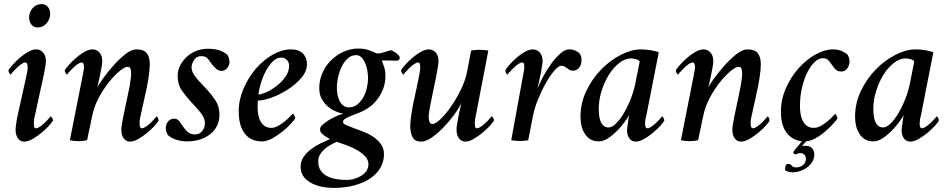

<svg xmlns="http://www.w3.org/2000/svg" viewBox="-20 -684 4639 937"><path d="M182 -664Q202 -664 213.5 -650.5Q225 -637 225 -617Q225 -591 207.5 -570.5Q190 -550 164 -550Q144 -550 133 -564.5Q122 -579 122 -599Q122 -625 139.5 -644.5Q157 -664 182 -664ZM111 -323Q112 -327 113.5 -339Q115 -351 115 -355Q115 -362 113 -370.5Q111 -379 103 -379Q95 -379 83 -370.5Q71 -362 60 -351Q49 -340 41 -331Q33 -322 32 -320Q29 -320 25 -328Q21 -336 21 -341Q26 -350 41 -367Q56 -384 75.5 -401Q95 -418 116.5 -430.5Q138 -443 157 -443Q177 -443 190.5 -427.5Q204 -412 204 -386Q204 -378 201.5 -361Q199 -344 196 -330L149 -114Q147 -108 146 -97Q145 -86 145 -82Q145 -75 146.5 -66.5Q148 -58 156 -58Q164 -58 176 -66.5Q188 -75 199 -85.5Q210 -96 218 -105.5Q226 -115 227 -116Q230 -116 234.5 -108.5Q239 -101 239 -96Q234 -87 218.5 -70Q203 -53 182.5 -36Q162 -19 139.5 -6Q117 7 98 7Q79 7 67.5 -9Q56 -25 56 -51Q56 -59 58.5 -76Q61 -93 63 -107Z M479 -386Q479 -375 475.5 -355Q472 -335 467.5 -314.5Q463 -294 459.5 -277.5Q456 -261 455 -257Q461 -271 483 -301.5Q505 -332 533 -363.5Q561 -395 591 -419Q621 -443 645 -443Q682 -443 696.5 -424Q711 -405 711 -370Q711 -358 709.5 -343.5Q708 -329 706 -313Q704 -297 701 -282Q698 -267 696 -255L665 -114Q663 -108 662 -97Q661 -86 661 -82Q661 -75 663 -66.5Q665 -58 673 -58Q681 -58 693 -66.5Q705 -75 716 -85.5Q727 -96 735 -105.5Q743 -115 744 -116Q747 -116 750.5 -108.5Q754 -101 754 -96Q750 -87 734.5 -70Q719 -53 698.5 -36Q678 -19 655.5 -6Q633 7 614 7Q595 7 583.5 -9Q572 -25 572 -51Q572 -59 574.5 -76Q577 -93 580 -107L612 -260Q613 -264 614 -272.5Q615 -281 616.5 -290.5Q618 -300 619 -308.5Q620 -317 620 -321Q620 -338 617 -348Q614 -358 602 -358Q589 -358 564 -337.5Q539 -317 512 -283.5Q485 -250 461.5 -206Q438 -162 429 -114Q423 -84 417 -57Q411 -30 405 0Q385 5 363 5Q341 5 321 0L385 -323Q386 -327 388 -339Q390 -351 390 -355Q390 -362 388 -370.5Q386 -379 378 -379Q370 -379 358 -370.5Q346 -362 335 -351Q324 -340 316 -331Q308 -322 307 -320Q304 -320 300 -328Q296 -336 296 -341Q301 -350 316 -367Q331 -384 350.5 -401Q370 -418 391.5 -430.5Q413 -443 432 -443Q452 -443 465.5 -427.5Q479 -412 479 -386Z M995 -446Q1028 -446 1050 -438.5Q1072 -431 1089 -417Q1094 -412 1097 -400Q1100 -388 1100 -383Q1100 -366 1089 -352Q1078 -338 1061 -338Q1046 -338 1033 -350Q1020 -362 1010 -376Q1001 -390 992 -400Q983 -410 962 -410Q939 -410 927 -391.5Q915 -373 915 -356Q915 -341 922 -327.5Q929 -314 940.5 -300.5Q952 -287 965 -274Q978 -261 990 -247Q1012 -223 1031.5 -194Q1051 -165 1051 -124Q1051 -94 1039 -70Q1027 -46 1005.5 -29Q984 -12 955 -3Q926 6 893 6Q868 6 843.5 -1Q819 -8 800 -24Q796 -29 792.5 -39Q789 -49 789 -57Q789 -78 800.5 -91.5Q812 -105 829 -105Q846 -105 856 -91.5Q866 -78 878 -60Q887 -47 899.5 -37.5Q912 -28 932 -28Q945 -28 954 -33.5Q963 -39 969 -47.5Q975 -56 977.5 -65.5Q980 -75 980 -82Q980 -96 974 -109.5Q968 -123 958 -135.5Q948 -148 936.5 -160.5Q925 -173 914 -185Q889 -212 868 -241.5Q847 -271 847 -315Q847 -339 858 -362Q869 -385 888.5 -404Q908 -423 935 -434.5Q962 -446 995 -446Z M1241 -223Q1256 -223 1281 -234.5Q1306 -246 1330.5 -265Q1355 -284 1373 -309.5Q1391 -335 1391 -363Q1391 -381 1379.5 -392Q1368 -403 1353 -403Q1329 -403 1309 -382Q1289 -361 1274.5 -332Q1260 -303 1251.5 -272.5Q1243 -242 1241 -223ZM1399 -443Q1438 -443 1458 -423Q1478 -403 1478 -372Q1478 -335 1449.5 -302.5Q1421 -270 1382 -245.5Q1343 -221 1303 -207Q1263 -193 1239 -193Q1238 -191 1237.5 -179Q1237 -167 1237 -163Q1237 -142 1240.5 -123.5Q1244 -105 1252 -91Q1260 -77 1272.5 -68.5Q1285 -60 1304 -60Q1321 -60 1339 -70.5Q1357 -81 1372 -93.5Q1387 -106 1397 -117Q1407 -128 1408 -129Q1412 -129 1416.5 -120Q1421 -111 1421 -106Q1416 -98 1399 -79.5Q1382 -61 1358.5 -42Q1335 -23 1308.5 -8.5Q1282 6 1258 6Q1204 6 1174.5 -32Q1145 -70 1145 -141Q1145 -197 1168.5 -251.5Q1192 -306 1228.5 -348.5Q1265 -391 1310.5 -417Q1356 -443 1399 -443Z M1718 -415Q1696 -415 1678.5 -400Q1661 -385 1649 -361.5Q1637 -338 1630.5 -309.5Q1624 -281 1624 -255Q1624 -237 1627.5 -220Q1631 -203 1638 -189.5Q1645 -176 1656.5 -168Q1668 -160 1683 -160Q1706 -160 1723 -173.5Q1740 -187 1752 -207.5Q1764 -228 1770 -253.5Q1776 -279 1776 -303Q1776 -321 1772.5 -341Q1769 -361 1761.5 -377.5Q1754 -394 1743.5 -404.5Q1733 -415 1718 -415ZM1670 194Q1692 194 1711.5 188Q1731 182 1746 172Q1761 162 1769.5 148Q1778 134 1778 118Q1778 96 1762 79Q1746 62 1722.5 48.5Q1699 35 1672 25Q1645 15 1623 8Q1608 15 1592.5 23.5Q1577 32 1563.5 44Q1550 56 1541.5 70.5Q1533 85 1533 104Q1533 129 1544 146.5Q1555 164 1574 174.5Q1593 185 1617.5 189.5Q1642 194 1670 194ZM1728 -447Q1757 -447 1777.5 -440Q1798 -433 1817 -424Q1818 -423 1824 -423Q1837 -423 1857.5 -430Q1878 -437 1887 -439Q1892 -438 1899.5 -434Q1907 -430 1914 -424.5Q1921 -419 1926 -413.5Q1931 -408 1931 -403Q1931 -398 1927.5 -393Q1924 -388 1918 -388Q1914 -388 1906 -388Q1898 -388 1888.5 -388.5Q1879 -389 1870 -389Q1861 -389 1855 -389H1843Q1845 -384 1853 -362Q1861 -340 1861 -315Q1861 -276 1848.5 -246.5Q1836 -217 1819 -196Q1802 -175 1784.5 -162.5Q1767 -150 1756 -145Q1744 -138 1726.5 -131.5Q1709 -125 1693 -118.5Q1677 -112 1665.5 -105Q1654 -98 1654 -89Q1654 -81 1669 -74Q1684 -67 1706 -59Q1728 -51 1754 -41Q1780 -31 1802 -16Q1824 -1 1839 19.5Q1854 40 1854 68Q1854 104 1836.5 134.5Q1819 165 1787 186.5Q1755 208 1710 220.5Q1665 233 1611 233Q1538 233 1492.5 205.5Q1447 178 1447 130Q1447 103 1461.5 82Q1476 61 1497.5 44.5Q1519 28 1544 16Q1569 4 1590 -5Q1584 -9 1579 -12Q1574 -15 1570 -17.5Q1566 -20 1564 -21Q1556 -27 1549 -34Q1542 -41 1542 -55Q1542 -64 1554.5 -75.5Q1567 -87 1585 -98Q1603 -109 1622.5 -117.5Q1642 -126 1656 -129Q1641 -131 1620.5 -139.5Q1600 -148 1581.5 -163Q1563 -178 1550.5 -200.5Q1538 -223 1538 -253Q1538 -294 1554 -329.5Q1570 -365 1597 -391Q1624 -417 1658 -432Q1692 -447 1728 -447Z M2208 -51Q2208 -62 2211 -80Q2214 -98 2217.5 -116.5Q2221 -135 2225 -153Q2229 -171 2232 -182Q2221 -158 2197.5 -125.5Q2174 -93 2145.5 -63.5Q2117 -34 2088 -13.5Q2059 7 2036 7Q2004 7 1993 -15Q1982 -37 1982 -70Q1982 -81 1983.5 -95.5Q1985 -110 1987.5 -125.5Q1990 -141 1992.5 -155.5Q1995 -170 1997 -181Q2000 -193 2004 -212.5Q2008 -232 2012.5 -252Q2017 -272 2021 -291.5Q2025 -311 2027 -323Q2028 -327 2029.5 -339Q2031 -351 2031 -355Q2031 -362 2029.5 -370.5Q2028 -379 2020 -379Q2012 -379 2000 -370.5Q1988 -362 1977 -351Q1966 -340 1958 -331Q1950 -322 1949 -320Q1946 -320 1941.5 -328Q1937 -336 1937 -341Q1942 -350 1957 -367Q1972 -384 1991.5 -401Q2011 -418 2033 -430.5Q2055 -443 2073 -443Q2093 -443 2106.5 -427.5Q2120 -412 2120 -386Q2120 -378 2117.5 -361Q2115 -344 2112 -330Q2112 -327 2107 -302.5Q2102 -278 2096 -250Q2089 -217 2081 -176Q2080 -172 2078.5 -163.5Q2077 -155 2075.5 -145.5Q2074 -136 2073 -127.5Q2072 -119 2072 -115Q2072 -101 2075.5 -90Q2079 -79 2091 -79Q2104 -79 2128.5 -101.5Q2153 -124 2179 -161Q2205 -198 2228 -244Q2251 -290 2260 -337Q2265 -362 2269.5 -386.5Q2274 -411 2279 -437Q2287 -439 2298.5 -440Q2310 -441 2318 -441Q2326 -441 2340 -440Q2354 -439 2363 -437L2301 -114Q2299 -108 2298 -97Q2297 -86 2297 -82Q2297 -75 2298.5 -66.5Q2300 -58 2308 -58Q2316 -58 2328 -66.5Q2340 -75 2351 -85.5Q2362 -96 2370 -105.5Q2378 -115 2379 -116Q2383 -116 2387 -108.5Q2391 -101 2391 -96Q2386 -87 2370.5 -70Q2355 -53 2334.5 -36Q2314 -19 2291.5 -6Q2269 7 2251 7Q2232 7 2220 -9Q2208 -25 2208 -51Z M2581 -443Q2601 -443 2614.5 -427.5Q2628 -412 2628 -386Q2628 -378 2625 -361Q2622 -344 2620 -330Q2616 -310 2611.5 -289.5Q2607 -269 2603 -251Q2614 -279 2632 -312.5Q2650 -346 2671.5 -375Q2693 -404 2715.5 -423.5Q2738 -443 2756 -443Q2774 -443 2786.5 -437.5Q2799 -432 2807 -425Q2812 -420 2815 -410.5Q2818 -401 2818 -392Q2818 -368 2806 -353.5Q2794 -339 2776 -339Q2766 -339 2759.5 -343Q2753 -347 2747 -351.5Q2741 -356 2735 -359.5Q2729 -363 2719 -363Q2706 -363 2686 -340Q2666 -317 2645 -280.5Q2624 -244 2606 -200Q2588 -156 2580 -114L2558 0Q2550 2 2538 3Q2526 4 2518 4Q2509 4 2496.5 3Q2484 2 2475 0L2534 -323Q2535 -327 2537 -339Q2539 -351 2539 -355Q2539 -362 2537.5 -370.5Q2536 -379 2528 -379Q2520 -379 2508 -370.5Q2496 -362 2485 -351Q2474 -340 2465.5 -331Q2457 -322 2456 -320Q2453 -320 2449.5 -328Q2446 -336 2446 -341Q2451 -350 2465.5 -367Q2480 -384 2499.5 -401Q2519 -418 2540.5 -430.5Q2562 -443 2581 -443Z M3059 -399Q3031 -399 3002.5 -377Q2974 -355 2952 -320Q2930 -285 2916 -241Q2902 -197 2902 -153Q2902 -62 2950 -62Q2967 -62 2987 -82Q3007 -102 3025.5 -133.5Q3044 -165 3059 -203.5Q3074 -242 3081 -279L3102 -385Q3096 -392 3082.5 -395.5Q3069 -399 3059 -399ZM3108 -443Q3134 -443 3157.5 -438.5Q3181 -434 3195 -429L3133 -114Q3131 -110 3129.5 -99Q3128 -88 3128 -80Q3128 -72 3130.5 -65Q3133 -58 3140 -58Q3148 -58 3160 -66.5Q3172 -75 3183 -85.5Q3194 -96 3202 -105.5Q3210 -115 3211 -116Q3214 -116 3218 -108.5Q3222 -101 3222 -96Q3218 -87 3202.5 -70Q3187 -53 3166.5 -36Q3146 -19 3123.5 -6Q3101 7 3083 7Q3063 7 3051.5 -8.5Q3040 -24 3040 -50Q3040 -54 3041.5 -64Q3043 -74 3044.5 -85.5Q3046 -97 3047.5 -107.5Q3049 -118 3050 -122Q3043 -109 3027 -87Q3011 -65 2990.5 -44.5Q2970 -24 2947 -9Q2924 6 2902 6Q2860 6 2836.5 -27.5Q2813 -61 2813 -115Q2813 -181 2841.5 -240.5Q2870 -300 2914 -345Q2958 -390 3010 -416.5Q3062 -443 3108 -443Z M3461 -386Q3461 -375 3457.5 -355Q3454 -335 3449.5 -314.5Q3445 -294 3441.5 -277.5Q3438 -261 3437 -257Q3443 -271 3465 -301.5Q3487 -332 3515 -363.5Q3543 -395 3573 -419Q3603 -443 3627 -443Q3664 -443 3678.5 -424Q3693 -405 3693 -370Q3693 -358 3691.5 -343.5Q3690 -329 3688 -313Q3686 -297 3683 -282Q3680 -267 3678 -255L3647 -114Q3645 -108 3644 -97Q3643 -86 3643 -82Q3643 -75 3645 -66.5Q3647 -58 3655 -58Q3663 -58 3675 -66.5Q3687 -75 3698 -85.5Q3709 -96 3717 -105.5Q3725 -115 3726 -116Q3729 -116 3732.5 -108.5Q3736 -101 3736 -96Q3732 -87 3716.5 -70Q3701 -53 3680.5 -36Q3660 -19 3637.5 -6Q3615 7 3596 7Q3577 7 3565.5 -9Q3554 -25 3554 -51Q3554 -59 3556.5 -76Q3559 -93 3562 -107L3594 -260Q3595 -264 3596 -272.5Q3597 -281 3598.5 -290.5Q3600 -300 3601 -308.5Q3602 -317 3602 -321Q3602 -338 3599 -348Q3596 -358 3584 -358Q3571 -358 3546 -337.5Q3521 -317 3494 -283.5Q3467 -250 3443.5 -206Q3420 -162 3411 -114Q3405 -84 3399 -57Q3393 -30 3387 0Q3367 5 3345 5Q3323 5 3303 0L3367 -323Q3368 -327 3370 -339Q3372 -351 3372 -355Q3372 -362 3370 -370.5Q3368 -379 3360 -379Q3352 -379 3340 -370.5Q3328 -362 3317 -351Q3306 -340 3298 -331Q3290 -322 3289 -320Q3286 -320 3282 -328Q3278 -336 3278 -341Q3283 -350 3298 -367Q3313 -384 3332.5 -401Q3352 -418 3373.5 -430.5Q3395 -443 3414 -443Q3434 -443 3447.5 -427.5Q3461 -412 3461 -386Z M4045 -443Q4071 -443 4088 -435Q4105 -427 4115 -419Q4118 -415 4122 -405.5Q4126 -396 4126 -385Q4126 -367 4115.5 -351Q4105 -335 4086 -335Q4068 -335 4058 -345Q4048 -355 4040 -367.5Q4032 -380 4022.5 -390Q4013 -400 3995 -400Q3976 -400 3956 -381.5Q3936 -363 3920 -331Q3904 -299 3894 -256.5Q3884 -214 3884 -166Q3884 -150 3886.5 -131Q3889 -112 3896.5 -96.5Q3904 -81 3917 -70.5Q3930 -60 3952 -60Q3969 -60 3986.5 -70Q4004 -80 4019 -92.5Q4034 -105 4044 -116Q4054 -127 4055 -128Q4058 -128 4062.5 -119.5Q4067 -111 4067 -106Q4063 -99 4046.5 -80.5Q4030 -62 4007.5 -42.5Q3985 -23 3958.5 -8.5Q3932 6 3907 6Q3855 6 3823 -31Q3791 -68 3791 -139Q3791 -199 3815.5 -254Q3840 -309 3877.5 -351Q3915 -393 3959.5 -418Q4004 -443 4045 -443ZM3888 63Q3880 63 3874.5 65Q3869 67 3861 70Q3859 70 3854.5 65.5Q3850 61 3852 57Q3858 48 3870.5 33.5Q3883 19 3894 4H3916L3894 28H3916Q3933 28 3943.5 40Q3954 52 3954 69Q3954 89 3944.5 105Q3935 121 3919.5 132.5Q3904 144 3885 150.5Q3866 157 3846 157Q3836 157 3825 153.5Q3814 150 3811 145Q3811 136 3813.5 126Q3816 116 3827 116Q3837 116 3844 124.5Q3851 133 3865 133Q3886 133 3899.5 121Q3913 109 3913 91Q3913 77 3904.5 70Q3896 63 3888 63Z M4399 -399Q4371 -399 4342.5 -377Q4314 -355 4292 -320Q4270 -285 4256 -241Q4242 -197 4242 -153Q4242 -62 4290 -62Q4307 -62 4327 -82Q4347 -102 4365.5 -133.5Q4384 -165 4399 -203.5Q4414 -242 4421 -279L4442 -385Q4436 -392 4422.5 -395.5Q4409 -399 4399 -399ZM4448 -443Q4474 -443 4497.5 -438.5Q4521 -434 4535 -429L4473 -114Q4471 -110 4469.5 -99Q4468 -88 4468 -80Q4468 -72 4470.5 -65Q4473 -58 4480 -58Q4488 -58 4500 -66.5Q4512 -75 4523 -85.5Q4534 -96 4542 -105.5Q4550 -115 4551 -116Q4554 -116 4558 -108.5Q4562 -101 4562 -96Q4558 -87 4542.5 -70Q4527 -53 4506.5 -36Q4486 -19 4463.5 -6Q4441 7 4423 7Q4403 7 4391.5 -8.5Q4380 -24 4380 -50Q4380 -54 4381.5 -64Q4383 -74 4384.5 -85.5Q4386 -97 4387.5 -107.5Q4389 -118 4390 -122Q4383 -109 4367 -87Q4351 -65 4330.5 -44.5Q4310 -24 4287 -9Q4264 6 4242 6Q4200 6 4176.5 -27.5Q4153 -61 4153 -115Q4153 -181 4181.5 -240.5Q4210 -300 4254 -345Q4298 -390 4350 -416.5Q4402 -443 4448 -443Z"/></svg>

Font: Vermiglione Medium
Style: Italic
Weight: 500
Italic angle: -11°
Version: Version 1.000